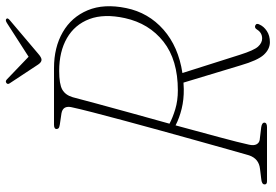

<svg xmlns="http://www.w3.org/2000/svg" viewBox="-158 -740 908 631"><g transform="rotate(-90 295.5 -424.0)"><path d="M530.5 -24Q524.5 -10.5 509.5 -0.5Q494.5 9.5 473 9.5Q450 9.5 431.5 -10.5Q413 -30.5 396.5 -87.5L340 -274.5Q329.5 -274 319 -273.5Q284.5 -273 254 -280.5Q223.5 -288 199.5 -300.5Q178.5 -223.5 160.8 -157.5Q143 -91.5 136 -59Q132.5 -43.5 137.2 -34.5Q142 -25.5 152 -24L193.5 -19Q208.5 -16.5 208.5 -9Q208.5 0 193.5 0H16Q5 0 5.5 -8Q5.5 -17.5 24 -19L56.5 -23Q90 -26.5 101 -59Q108.5 -84.5 121.2 -130Q134 -175.5 150 -232.8Q166 -290 182.8 -351Q199.5 -412 215 -469.2Q230.5 -526.5 242.2 -572.2Q254 -618 259.5 -644Q264.5 -671 239 -675.5L201.5 -681Q192.5 -682.5 190 -685.2Q187.5 -688 187.5 -691.5Q187.5 -700 201.5 -700H388Q456 -700 505.8 -671.2Q555.5 -642.5 577.8 -589.2Q600 -536 585 -463Q570 -389.5 514 -340.2Q458 -291 371.5 -278L431.5 -89Q446 -43 458.2 -29.5Q470.5 -16 485 -16Q504 -16 514.5 -33Q520 -42 528 -38.5Q536.5 -34.5 530.5 -24ZM292 -638.5Q285 -611 271.2 -560.5Q257.5 -510 240.2 -447.2Q223 -384.5 205 -320.5Q224.5 -310 252.5 -301.5Q280.5 -293 314.5 -293Q414.5 -293 474.5 -340.2Q534.5 -387.5 552 -467Q567 -535.5 548.8 -583.8Q530.5 -632 486.2 -657.5Q442 -683 378.5 -683Q335 -683 317 -672.8Q299 -662.5 292 -638.5ZM435 -752Q422.5 -741 415 -741Q407 -741 399.5 -752L337.5 -846Q333 -853 339.5 -857Q345 -860.5 351 -854.5L425 -783.5L535.5 -854.5Q545 -860.5 549 -857Q554 -853 546 -846Z"/></g></svg>

Font: Fraunces 72pt S050 Thin
Style: Italic
Weight: 100
Italic angle: -16°
Version: Version 1.000; ttfautohint (v1.8.3)